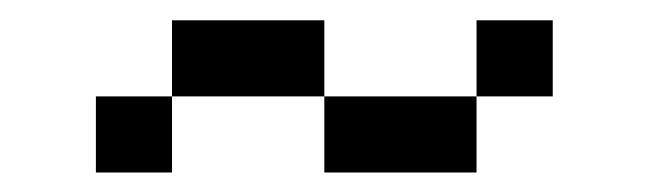

<svg xmlns="http://www.w3.org/2000/svg" viewBox="-20 -482 655 194"><path d="M76.9 -307.7V-384.6H153.8V-307.7ZM307.7 -307.7V-384.6H461.5V-307.7ZM153.8 -384.6V-461.5H307.7V-384.6ZM461.5 -384.6V-461.5H538.5V-384.6Z"/></svg>

Font: Mintsoda - Lime Green 13x16
Style: Regular
Weight: 400
Designer: Mintsoda-15
Version: Version 1.0